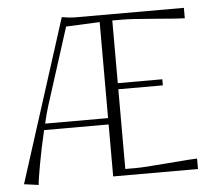

<svg xmlns="http://www.w3.org/2000/svg" viewBox="-48 -691 838 751"><g transform="rotate(-5 370.5 -315.0)"><path d="M700.2 -632.8V-591.8Q681.6 -591.8 585.9 -599.9Q490.2 -607.9 458 -607.9H417V-361.8H591.8V-337.9H417V-24.9H458Q490.2 -24.9 585.9 -33Q681.6 -41 700.2 -41V0H367.2V-204.1H113.8Q97.2 -133.3 85.7 -69.3Q74.2 -5.4 74.2 7.8L17.1 0L221.2 -638.2Q252.9 -632.8 271 -632.8ZM367.2 -229V-606L234.9 -600.1L138.2 -296.9Q128.9 -267.6 120.1 -229Z"/></g></svg>

Font: Resagokr
Style: Light
Weight: 300
Designer: gluk
Foundry: gluk
Version: Version 0.95